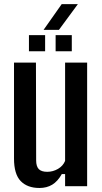

<svg xmlns="http://www.w3.org/2000/svg" viewBox="-20 -904 496 932"><path d="M171.5 8.5Q113 8.5 80.5 -25Q48 -58.5 48 -134.5V-600H154.5L155.5 -125.5Q155.5 -96.5 168.2 -83.2Q181 -70 209.5 -70Q237 -70 261.5 -84.2Q286 -98.5 296 -123V-600H403V0H296V-59H280Q260 -23.5 233.5 -7.5Q207 8.5 171.5 8.5ZM250 -655V-733.5H328.5V-655ZM120.5 -655V-733.5H199V-655ZM191.5 -759 279.5 -884H358L266 -759Z"/></svg>

Font: Big Shoulders Medium
Style: Regular
Weight: 500
Designer: Patric King
Foundry: XO Type Co
Version: Version 2.002